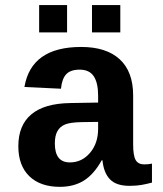

<svg xmlns="http://www.w3.org/2000/svg" viewBox="-20 -722 640 752"><path d="M214.4 9.8Q137.7 9.8 94.7 -32Q51.8 -73.7 51.8 -149.4Q51.8 -231.4 102.8 -274.2Q153.8 -316.9 255.4 -318.4L364.3 -320.3V-347.2Q364.3 -397.5 347.2 -423.3Q330.1 -449.2 292 -449.2Q256.3 -449.2 239.5 -431.4Q222.7 -413.6 218.8 -374.5L75.7 -381.3Q102.1 -538.1 297.9 -538.1Q396.5 -538.1 449 -489.7Q501.5 -441.4 501.5 -347.7V-156.2Q501.5 -111.8 511.5 -95Q521.5 -78.1 544.9 -78.1Q560.5 -78.1 575.2 -81.1V-6.8Q563 -3.9 553.2 -1.5Q543.5 1 533.7 2.4Q523.9 3.9 512.9 4.9Q502 5.9 487.3 5.9Q435.5 5.9 410.9 -19.5Q386.2 -44.9 381.3 -94.2H378.4Q347.7 -39.1 308.3 -14.6Q269 9.8 214.4 9.8ZM364.3 -244.6 298.8 -243.7Q254.9 -242.7 235.1 -234.6Q215.3 -226.6 205.1 -208.7Q194.8 -190.9 194.8 -160.2Q194.8 -85.9 253.4 -85.9Q300.8 -85.9 332.5 -123.3Q364.3 -160.6 364.3 -217.8ZM340.3 -595.2V-702.1H451.2V-595.2ZM133.3 -595.2V-702.1H242.7V-595.2Z"/></svg>

Font: Liberation Mono
Style: Bold
Weight: 700
Monospace: yes
Designer: Steve Matteson
Foundry: Ascender Corporation
Version: Version 2.1.5